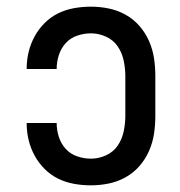

<svg xmlns="http://www.w3.org/2000/svg" viewBox="-20 -548 540 576"><path d="M253 8Q227 8 202 3.5Q177 -1 154.5 -12Q132 -23 114 -41Q96 -59 84 -81Q72 -103 66 -127.5Q60 -152 60 -178V-179H150V-178Q150 -158 156.5 -137.5Q163 -117 177 -101.5Q191 -86 211.5 -79Q232 -72 253 -72Q276 -72 298 -82Q320 -92 333 -111Q346 -130 351 -153.5Q356 -177 356 -200V-320Q356 -343 351 -366.5Q346 -390 333 -409Q320 -428 298 -438Q276 -448 253 -448Q232 -448 211.5 -441Q191 -434 177 -418.5Q163 -403 156.5 -382.5Q150 -362 150 -342V-341H60V-342Q60 -368 66 -392.5Q72 -417 84 -439Q96 -461 114 -479Q132 -497 154.5 -508Q177 -519 202 -523.5Q227 -528 253 -528Q280 -528 306.5 -522.5Q333 -517 356.5 -504Q380 -491 398 -470.5Q416 -450 427 -425Q438 -400 442 -373.5Q446 -347 446 -320V-200Q446 -173 442 -146.5Q438 -120 427 -95Q416 -70 398 -49.5Q380 -29 356.5 -16Q333 -3 306.5 2.5Q280 8 253 8Z"/></svg>

Font: Iosevka SS18 Medium
Style: Regular
Weight: 500
Monospace: yes
Designer: Belleve Invis
Foundry: Belleve Invis
Version: Version 25.1.1; ttfautohint (v1.8.4)